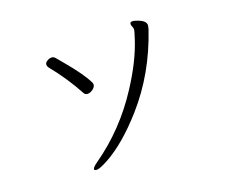

<svg xmlns="http://www.w3.org/2000/svg" viewBox="-114 -853 1228 1044"><g transform="rotate(-20 500.0 -330.5)"><path d="M423 -427Q423 -413 407.5 -401Q392 -389 377 -389Q362 -389 356 -400Q298 -507 224 -597Q218 -605 218 -615Q218 -625 231 -633.5Q244 -642 257 -642Q270 -642 279 -630.5Q288 -619 308 -596Q395 -493 421 -436Q423 -430 423 -427ZM346 -9Q299 16 283 16Q267 16 267 9Q267 -2 296 -22Q474 -147 594 -333Q681 -466 718 -582Q732 -624 732 -632.5Q732 -641 728 -649.5Q724 -658 724 -665Q724 -677 738 -677Q748 -677 766 -670Q811 -654 811 -629Q811 -622 806 -605Q729 -377 580 -208Q458 -70 346 -9Z"/></g></svg>

Font: LXGW WenKai Lite
Style: Regular
Weight: 400
Designer: LXGW / Fontworks Inc.
Foundry: LXGW / Fontworks Inc.
Version: Version 1.511; March 25, 2025